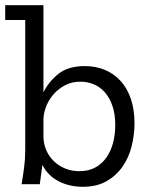

<svg xmlns="http://www.w3.org/2000/svg" viewBox="-21 -708 575 738"><path d="M496 -234Q496 -190 485 -146Q474 -102 450 -67.5Q426 -33 388.5 -11.5Q351 10 298 10Q245 10 204 -11.5Q163 -33 142 -74L132 0H62Q67 -29 71.5 -63Q76 -97 76 -130V-631H-1V-688H146V-353Q166 -394 203.5 -424Q241 -454 305 -454Q347 -454 382 -439.5Q417 -425 442.5 -397Q468 -369 482 -328Q496 -287 496 -234ZM422 -227Q422 -269 411.5 -300Q401 -331 383 -352Q365 -373 340.5 -383.5Q316 -394 288 -394Q256 -394 230.5 -381Q205 -368 186.5 -347.5Q168 -327 157.5 -301.5Q147 -276 146 -251V-184Q146 -156 156.5 -131.5Q167 -107 185.5 -89Q204 -71 229 -60.5Q254 -50 283 -50Q320 -50 346 -64.5Q372 -79 389 -104Q406 -129 414 -160.5Q422 -192 422 -227Z"/></svg>

Font: Zilla Slab Regular
Style: Regular
Weight: 400
Designer: Typotheque.com
Foundry: Typotheque type foundry
Version: Version 1.0; 2017